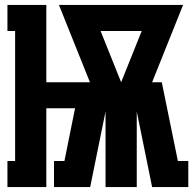

<svg xmlns="http://www.w3.org/2000/svg" viewBox="-20 -755 790 775"><path d="M10 0V-105H41V-630H10V-735H167V-423H343L218 -735H719L594 -423H633L698 -105H740V0H594L532 -305V0H406V-305L344 0H198V-105H240L283 -318H167V0ZM469 -423 552 -630H386Z"/></svg>

Font: Iosevka Etoile Extrabold
Style: Regular
Weight: 800
Designer: Belleve Invis
Foundry: Belleve Invis
Version: Version 22.1.2; ttfautohint (v1.8.4)